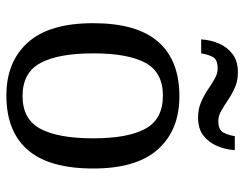

<svg xmlns="http://www.w3.org/2000/svg" viewBox="-104 -670 784 617"><g transform="rotate(90 288.5 -362.0)"><path d="M287 10Q179 10 117 -59Q55 -128 55 -269Q55 -409 114.5 -477.5Q174 -546 290 -546Q398 -546 460 -477.5Q522 -409 522 -269Q522 -128 462.5 -59Q403 10 287 10ZM289 -42Q364 -42 394.5 -99.5Q425 -157 425 -269Q425 -381 394 -437Q363 -493 288 -493Q213 -493 182.5 -437Q152 -381 152 -269Q152 -157 183 -99.5Q214 -42 289 -42ZM358 -606Q331 -606 309 -615.5Q287 -625 268.5 -637.5Q250 -650 233.5 -659.5Q217 -669 201 -669Q171 -669 163 -652.5Q155 -636 152 -616H107Q109 -647 120.5 -673.5Q132 -700 154.5 -717Q177 -734 213 -734Q240 -734 261.5 -724.5Q283 -715 301.5 -702.5Q320 -690 336.5 -680.5Q353 -671 369 -671Q398 -671 406.5 -687.5Q415 -704 418 -724H463Q461 -694 449.5 -667Q438 -640 416 -623Q394 -606 358 -606Z"/></g></svg>

Font: Noto Serif Toto
Style: Regular
Weight: 400
Designer: Monotype Design Team
Foundry: Monotype Imaging Inc.
Version: Version 2.001